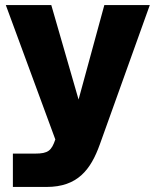

<svg xmlns="http://www.w3.org/2000/svg" viewBox="-20 -540 616 760"><path d="M31 200H164C287 200 339 132 375 32L573 -520H393L291 -146L183 -520H3L199 12C184 56 171 68 119 68H31Z"/></svg>

Font: Aspekta 800
Style: Regular
Weight: 800
Designer: Ivo Dolenc
Version: Version 2.000